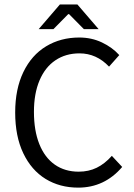

<svg xmlns="http://www.w3.org/2000/svg" viewBox="-20 -838 605 870"><path d="M520.5 -588.4 474.1 -536.1Q417 -596.2 340.3 -596.2Q277.8 -596.2 231.2 -564.9Q184.6 -533.7 159.2 -473.9Q133.8 -414.1 133.8 -331.1Q133.8 -246.1 158.2 -185.1Q182.6 -124 228.3 -92Q273.9 -60.1 336.4 -60.1Q381.8 -60.1 418.2 -77.9Q454.6 -95.7 486.8 -131.8L533.7 -81.5Q453.6 12.2 334.5 12.2Q251 12.2 186.5 -27.3Q122.1 -66.9 85.4 -143.8Q48.8 -220.7 48.8 -328.1Q48.8 -434.6 85.9 -511.5Q123 -588.4 189 -628.2Q254.9 -668 339.4 -668Q394.5 -668 441.7 -645.8Q488.8 -623.5 520.5 -588.4ZM251.5 -817.9H330.6L426.8 -706.1H359.9L293 -773.9H289.1L222.2 -706.1H155.3Z"/></svg>

Font: Varta
Style: Regular
Weight: 400
Designer: Joana Correia, Viktoriya Grabowska, Eben Sorkin
Foundry: Sorkin Type
Version: Version 1.002; ttfautohint (v1.3) -l 8 -r 24 -G 200 -x 12 -H